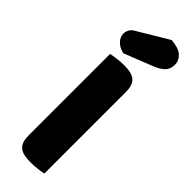

<svg xmlns="http://www.w3.org/2000/svg" viewBox="-285 -864 882 882"><g transform="rotate(45 155.5 -423.0)"><path d="M220 -851Q269 -847 290 -827.5Q311 -808 311 -782Q311 -753 294.5 -736Q278 -719 243 -705L106 -651Q77 -657 59.5 -675Q42 -693 42 -715Q42 -729 49.5 -742Q57 -755 73 -763ZM240 -4Q229 -1 205.5 2Q182 5 159 5Q136 5 118.5 1.5Q101 -2 89 -11Q77 -20 71 -36Q65 -52 65 -78V-606Q76 -608 100 -611.5Q124 -615 146 -615Q169 -615 186.5 -611.5Q204 -608 216 -599Q228 -590 234 -574Q240 -558 240 -532Z"/></g></svg>

Font: Baloo Da
Style: Regular
Weight: 400
Designer: Noopur Datye and Ek Type
Foundry: Ek Type
Version: Version 1.443;PS 1.000;hotconv 16.6.51;makeotf.lib2.5.65220;